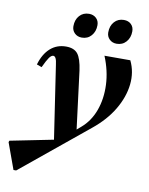

<svg xmlns="http://www.w3.org/2000/svg" viewBox="-192 -794 880 1134"><g transform="rotate(10 248.5 -227.0)"><path d="M-31 266 -88 109 -85 100 205 42 254 1 319 -55Q372 -100 397.5 -170Q423 -240 419.5 -323.5Q416 -407 381 -492H536Q568 -426 559.5 -350Q551 -274 506.5 -199Q462 -124 383 -60L-15 266ZM178 78 108 -389Q105 -415 99 -427Q93 -439 84 -439Q72 -439 59.5 -421.5Q47 -404 27 -361L-3 -372Q16 -437 55 -471.5Q94 -506 149 -506Q197 -506 219 -478.5Q241 -451 251 -380L297 -15ZM439 -574Q413 -574 396 -590.5Q379 -607 379 -632Q379 -671 401 -695.5Q423 -720 458 -720Q485 -720 501.5 -704Q518 -688 518 -662Q518 -624 496 -599Q474 -574 439 -574ZM230 -574Q204 -574 187 -590.5Q170 -607 170 -632Q170 -671 192 -695.5Q214 -720 249 -720Q275 -720 292 -704Q309 -688 309 -662Q309 -624 287 -599Q265 -574 230 -574Z"/></g></svg>

Font: Platypi Light SemiBold
Style: Italic
Weight: 600
Italic angle: -13°
Version: Version 1.200